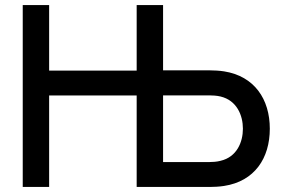

<svg xmlns="http://www.w3.org/2000/svg" viewBox="-20 -740 1128 760"><path d="M70 0H174.5V-362H521V0H812C826 0 848.5 -1 867 -4C988 -22.5 1048 -114 1048 -230.5C1048 -347.5 987 -438.5 867 -457.5C848.5 -460.5 825 -461.5 812 -461.5H625.5V-720H521V-460.5H174.5V-720H70ZM625.5 -98.5V-362.5H808C821 -362.5 838.5 -361.5 853 -358C917.5 -342.5 941.5 -283.5 941.5 -230.5C941.5 -177.5 917.5 -118.5 853 -103.5C838.5 -99.5 821 -98.5 808 -98.5Z"/></svg>

Font: Eudonet SemiBold
Style: Regular
Weight: 600
Designer: Mikhail Sharanda
Foundry: Mikhail Sharanda
Version: Version 4.503;Glyphs 3.1.2 (3151)